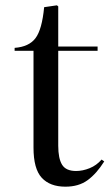

<svg xmlns="http://www.w3.org/2000/svg" viewBox="-20 -688 417 722"><path d="M226 14Q168 14 137 -19.5Q106 -53 106 -133V-497H35V-508Q89 -512 113.5 -544.5Q138 -577 146 -661L194 -668L199 -664V-513H347V-497H199V-140Q199 -92 213.5 -68.5Q228 -45 266 -45Q291 -45 317 -55.5Q343 -66 362 -88L372 -81Q343 -35 309.5 -10.5Q276 14 226 14Z"/></svg>

Font: Literata 72pt
Style: Regular
Weight: 400
Designer: Latin by Veronika Burian and Jose Scaglione. Greek by Irene Vlachou. Cyrillic by Vera Evstafieva.
Foundry: TypeTogether
Version: Version 3.002